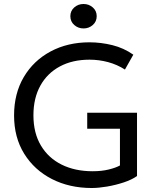

<svg xmlns="http://www.w3.org/2000/svg" viewBox="-20 -927 791 962"><path d="M440 15Q328 15 240 -30Q152 -75 101.2 -156.8Q50.5 -238.5 50.5 -348.5Q50.5 -458.5 99.2 -541Q148 -623.5 233.5 -669.2Q319 -715 428.5 -715Q485.5 -715 543 -700.8Q600.5 -686.5 648 -653L606 -578.5Q567 -603.5 521.5 -615.8Q476 -628 428.5 -628Q343 -628 279.8 -594Q216.5 -560 182 -497.5Q147.5 -435 147.5 -349.5Q147.5 -260.5 185 -197.8Q222.5 -135 289.2 -102Q356 -69 444 -69Q489.5 -69 525 -77.8Q560.5 -86.5 581 -98V-282H417V-362H666.5V-45Q640.5 -26.5 599.8 -13Q559 0.5 516 7.8Q473 15 440 15ZM398.5 -784.5Q371.5 -784.5 352 -801.8Q332.5 -819 332.5 -846Q332.5 -872.5 352 -889.8Q371.5 -907 398.5 -907Q425.5 -907 445 -889.8Q464.5 -872.5 464.5 -846Q464.5 -819 445 -801.8Q425.5 -784.5 398.5 -784.5Z"/></svg>

Font: Geologica Light
Style: Regular
Weight: 300
Designer: Sindre Bremnes, Frode Helland
Foundry: Monokrom Skriftforlag AS
Version: Version 1.010; ttfautohint (v1.8.4.7-5d5b);gftools[0.9.28]